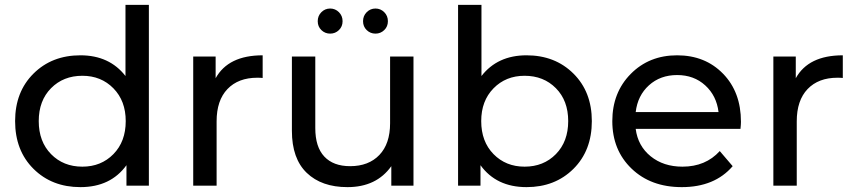

<svg xmlns="http://www.w3.org/2000/svg" viewBox="-20 -762 3513 788"><path d="M495 -742H591V0H499V-84Q434 6 310 6Q193 6 117.5 -69Q42 -144 42 -265Q42 -385 117.5 -460Q193 -535 310 -535Q429 -535 495 -450ZM318 -78Q395 -78 445.5 -129.5Q496 -181 496 -265Q496 -348 445.5 -399.5Q395 -451 318 -451Q240 -451 189.5 -400Q139 -349 139 -265Q139 -181 189.5 -129.5Q240 -78 318 -78Z M865 -441Q917 -535 1058 -535V-442Q1050 -443 1036 -443Q958 -443 913.5 -396.5Q869 -350 869 -264V0H773V-530H865Z M1371 -638.5Q1356 -624 1335 -624Q1314 -624 1299 -638.5Q1284 -653 1284 -675Q1284 -697 1299 -712Q1314 -727 1335 -727Q1356 -727 1371 -712Q1386 -697 1386 -675Q1386 -653 1371 -638.5ZM1557 -638.5Q1542 -624 1521 -624Q1500 -624 1485 -638.5Q1470 -653 1470 -675Q1470 -697 1485 -712Q1500 -727 1521 -727Q1542 -727 1557 -712Q1572 -697 1572 -675Q1572 -653 1557 -638.5ZM1581 -530H1677V0H1586V-80Q1525 6 1406 6Q1300 6 1239 -52.5Q1178 -111 1178 -225V-530H1274V-236Q1274 -159 1311 -119.5Q1348 -80 1417 -80Q1493 -80 1537 -126Q1581 -172 1581 -256Z M2141 -535Q2258 -535 2333.5 -460Q2409 -385 2409 -265Q2409 -144 2333.5 -69Q2258 6 2141 6Q2017 6 1952 -84V0H1860V-742H1956V-450Q2022 -535 2141 -535ZM2133 -78Q2211 -78 2261.5 -129.5Q2312 -181 2312 -265Q2312 -349 2261.5 -400Q2211 -451 2133 -451Q2056 -451 2005.5 -399.5Q1955 -348 1955 -265Q1955 -181 2005.5 -129.5Q2056 -78 2133 -78Z M3021 -262Q3021 -251 3019 -233H2589Q2598 -163 2650.5 -120.5Q2703 -78 2781 -78Q2876 -78 2934 -142L2987 -80Q2913 6 2778 6Q2651 6 2572 -70Q2493 -146 2493 -265Q2493 -382 2568.5 -458.5Q2644 -535 2759 -535Q2874 -535 2947.5 -459.5Q3021 -384 3021 -262ZM2589 -302H2929Q2921 -369 2874.5 -411.5Q2828 -454 2759 -454Q2690 -454 2643.5 -412Q2597 -370 2589 -302Z M3246 -441Q3298 -535 3439 -535V-442Q3431 -443 3417 -443Q3339 -443 3294.5 -396.5Q3250 -350 3250 -264V0H3154V-530H3246Z"/></svg>

Font: Montserrat
Style: Regular
Weight: 500
Designer: Julieta Ulanovsky
Foundry: Julieta Ulanovsky
Version: Version 7.200;PS 007.200;hotconv 1.0.88;makeotf.lib2.5.64775